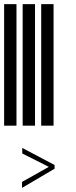

<svg xmlns="http://www.w3.org/2000/svg" viewBox="-20 -610 370 932"><path d="M0 0V-590H60V0ZM90 0V-590H150V0ZM180 0V-590H240V0ZM87 273 217 200 88 135V108L245 191V209L87 302Z"/></svg>

Font: Libre Barcode 128 Text
Style: Regular
Weight: 400
Version: Version 1.005; ttfautohint (v1.8.3)